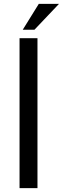

<svg xmlns="http://www.w3.org/2000/svg" viewBox="-20 -973 325 993"><path d="M173.8 -775.4V0H81.1V-775.4ZM158.2 -819.3H97.7L180.7 -953.1H285.2Z"/></svg>

Font: Josefin Sans CFJ
Style: Regular
Weight: 400
Designer: Santiago Orozco
Foundry: Typemade
Version: Version 2.000